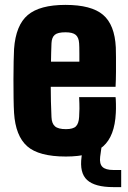

<svg xmlns="http://www.w3.org/2000/svg" viewBox="-20 -630 524 785"><path d="M249.5 10Q138.5 10 91 -32.2Q43.5 -74.5 37.5 -168Q36 -191.5 35.5 -228.5Q35 -265.5 35 -305.8Q35 -346 35.8 -379.8Q36.5 -413.5 37.5 -430Q44.5 -527 93.5 -568.5Q142.5 -610 247.5 -610Q353.5 -610 401.2 -569.5Q449 -529 453.5 -436Q454 -424 454.2 -396.5Q454.5 -369 454.2 -336Q454 -303 452.5 -275H187.5Q187.5 -246 188.2 -215.8Q189 -185.5 190.5 -151Q191.5 -125 204.8 -113.5Q218 -102 249.5 -102Q279 -102 290.5 -113.5Q302 -125 303.5 -152Q304.5 -167 304.8 -185.5Q305 -204 303.5 -233H452.5Q453.5 -227 454 -205.8Q454.5 -184.5 453.5 -168Q449 -73 401.5 -31.5Q354 10 249.5 10ZM188.5 -378H304.5Q304.5 -395 304.5 -410.5Q304.5 -426 304.2 -437.2Q304 -448.5 303.5 -453Q302 -477 289.5 -487.5Q277 -498 247.5 -498Q216 -498 203.8 -487.5Q191.5 -477 190.5 -453Q190 -433 189.2 -414.2Q188.5 -395.5 188.5 -378ZM475.5 135H443.5Q368 135 336.2 106Q304.5 77 313.5 11L319.5 -32H395.5L389.5 11Q386 40 399 52.5Q412 65 443.5 65H475.5Z"/></svg>

Font: Big Shoulders Text Thin Black
Style: Regular
Weight: 900
Version: Version 2.002